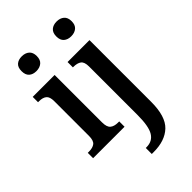

<svg xmlns="http://www.w3.org/2000/svg" viewBox="-294 -859 1196 1196"><g transform="rotate(-45 304.0 -261.5)"><path d="M85 -698Q85 -732 103 -747.5Q121 -763 151 -763Q181 -763 200 -747Q219 -731 219 -698Q219 -665 200 -649Q181 -633 151 -633Q121 -633 103 -649Q85 -665 85 -698ZM17 -47H28Q61 -47 79 -61Q97 -75 97 -116V-422Q97 -461 79.5 -475Q62 -489 30 -489H21V-536H214V-118Q214 -77 232 -62Q250 -47 283 -47H294V0H17ZM391 -698Q391 -731 409.5 -747Q428 -763 458 -763Q488 -763 507 -747Q526 -731 526 -698Q526 -665 507 -649Q488 -633 458 -633Q428 -633 409.5 -649Q391 -665 391 -698ZM294 187H301Q353 187 378 146Q403 105 403 5V-422Q403 -462 384.5 -475.5Q366 -489 332 -489H328V-536H521V8Q521 135 466 187.5Q411 240 311 240H294Z"/></g></svg>

Font: Noto Serif NarrowSemiBold
Style: Regular
Weight: 600
Width: 4
Designer: Monotype Design Team
Foundry: Monotype Imaging Inc.
Version: Version 1.001